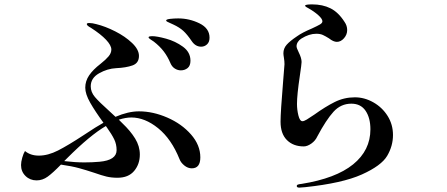

<svg xmlns="http://www.w3.org/2000/svg" viewBox="-20 -816 2040 876"><path d="M936 -644Q936 -624 924.5 -613.5Q913 -603 898 -603Q872 -603 855 -628Q834 -659 816.5 -675Q799 -691 771 -704Q761 -709 753.5 -712Q746 -715 742 -717.5Q738 -720 738 -723Q739 -728 757 -730Q775 -732 793 -732Q844 -732 890 -709.5Q936 -687 936 -644ZM894 -98Q894 -48 855 -48Q837 -48 821 -61Q805 -74 799 -90Q762 -182 701.5 -231Q641 -280 579 -280Q554 -280 522 -270Q538 -254 538 -254Q575 -219 596.5 -184Q618 -149 618 -111Q618 -67 592 -36Q566 -5 516 -5Q488 -5 465.5 -10.5Q443 -16 412 -27Q373 -40 340 -49Q307 -58 258 -65Q221 -27 197.5 -10Q174 7 147 7Q117 7 96.5 -13Q76 -33 76 -63Q76 -77 81.5 -96.5Q87 -116 94 -127Q119 -106 157 -106Q199 -106 245 -129.5Q291 -153 361 -199Q421 -239 452 -256Q414 -308 391.5 -347.5Q369 -387 369 -416Q369 -446 386.5 -472Q404 -498 439 -525Q463 -544 475.5 -559Q488 -574 488 -590Q488 -609 464 -634.5Q440 -660 395 -689Q376 -699 376 -706Q376 -711 387 -711Q401 -711 419 -706Q460 -696 505.5 -673Q551 -650 582.5 -620Q614 -590 614 -561Q614 -528 584.5 -517.5Q555 -507 510 -505Q470 -503 432 -481.5Q394 -460 394 -422Q394 -396 413 -373.5Q432 -351 480 -308L507 -283Q565 -308 614 -308Q678 -308 743.5 -279.5Q809 -251 851.5 -202.5Q894 -154 894 -98ZM658 -645Q658 -649 663 -650Q668 -651 674 -651Q696 -651 738 -639.5Q780 -628 814.5 -603Q849 -578 849 -539Q849 -516 836 -505.5Q823 -495 805 -495Q791 -495 778 -503Q765 -511 758 -527Q745 -558 727 -581.5Q709 -605 682 -626Q676 -630 667 -636Q658 -642 658 -645ZM463 -241Q391 -199 287 -95Q273 -81 273 -81Q323 -75 365 -75Q401 -75 434 -78Q512 -85 512 -131Q512 -158 501 -180.5Q490 -203 468 -234Z M1334 33Q1334 28 1339.5 26Q1345 24 1356 23Q1512 -2 1591 -66Q1670 -130 1670 -226Q1670 -278 1648 -310.5Q1626 -343 1583 -343Q1535 -343 1501.5 -306Q1468 -269 1428 -194Q1419 -174 1400.5 -161Q1382 -148 1366 -148Q1318 -148 1289 -177Q1260 -206 1260 -261Q1260 -304 1272 -448Q1278 -520 1278 -523Q1278 -537 1275.5 -551.5Q1273 -566 1273 -573Q1273 -595 1288 -612Q1303 -629 1336 -651Q1358 -667 1403 -686Q1429 -698 1440 -704.5Q1451 -711 1451 -719Q1451 -730 1432 -747Q1413 -764 1386 -779Q1384 -780 1378 -783.5Q1372 -787 1372 -790Q1372 -796 1404 -796Q1452 -796 1488 -778Q1524 -760 1552 -716Q1564 -699 1564 -679Q1564 -658 1549.5 -641.5Q1535 -625 1517 -625Q1501 -625 1481 -641Q1465 -651 1453 -656.5Q1441 -662 1423 -662Q1390 -662 1355 -640Q1345 -634 1339 -624.5Q1333 -615 1333 -605Q1333 -597 1343 -577Q1356 -551 1356 -533Q1356 -524 1348 -470Q1335 -383 1335 -342Q1335 -315 1341.5 -289Q1348 -263 1360 -263Q1367 -263 1379.5 -270.5Q1392 -278 1414 -293Q1464 -329 1507 -350.5Q1550 -372 1599 -372Q1643 -372 1683.5 -349Q1724 -326 1748.5 -287Q1773 -248 1773 -200Q1773 -150 1746.5 -105Q1720 -60 1631 -20Q1542 20 1372 38L1346 40Q1334 40 1334 33Z"/></svg>

Font: Shippori Mincho SemiBold
Style: Regular
Weight: 600
Designer: FONTDASU
Foundry: FONTDASU / Google Inc. / but / Adobe
Version: Version 3.110; ttfautohint (v1.8.3)